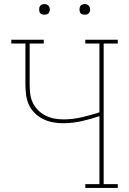

<svg xmlns="http://www.w3.org/2000/svg" viewBox="-20 -932 640 952"><path d="M403 0V-19H473V-356Q429 -341 383.5 -331Q338 -321 292 -321Q266 -321 240.5 -326Q215 -331 192 -342.5Q169 -354 150.5 -373Q132 -392 122 -415.5Q112 -439 109 -465Q106 -491 106 -516V-716H36V-735H197V-716H127V-516Q127 -493 129.5 -469.5Q132 -446 141.5 -425Q151 -404 167.5 -387Q184 -370 204.5 -359.5Q225 -349 248 -344.5Q271 -340 295 -340Q340 -340 385 -350.5Q430 -361 473 -375V-716H403V-735H564V-716H494V-19H564V0ZM400 -859Q395 -859 389.5 -860.5Q384 -862 380.5 -865.5Q377 -869 375.5 -874.5Q374 -880 374 -885Q374 -890 375.5 -895.5Q377 -901 380.5 -904.5Q384 -908 389.5 -910Q395 -912 400 -912Q405 -912 410.5 -910Q416 -908 419.5 -904.5Q423 -901 425 -895.5Q427 -890 427 -885Q427 -880 425 -874.5Q423 -869 419.5 -865.5Q416 -862 410.5 -860.5Q405 -859 400 -859ZM200 -859Q195 -859 189.5 -860.5Q184 -862 180.5 -865.5Q177 -869 175.5 -874.5Q174 -880 174 -885Q174 -890 175.5 -895.5Q177 -901 180.5 -904.5Q184 -908 189.5 -910Q195 -912 200 -912Q205 -912 210.5 -910Q216 -908 219.5 -904.5Q223 -901 225 -895.5Q227 -890 227 -885Q227 -880 225 -874.5Q223 -869 219.5 -865.5Q216 -862 210.5 -860.5Q205 -859 200 -859Z"/></svg>

Font: Iosevka Slab Thin Extended
Style: Regular
Weight: 100
Width: 7
Monospace: yes
Designer: Belleve Invis
Foundry: Belleve Invis
Version: Version 11.1.1; ttfautohint (v1.8.3)